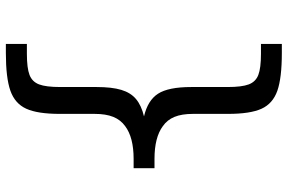

<svg xmlns="http://www.w3.org/2000/svg" viewBox="-180 -654 963 642"><g transform="rotate(90 301.0 -333.5)"><path d="M157.7 127.9Q240.7 127.9 283.7 112.8Q326.7 97.7 344 59.8Q361.3 22 361.3 -52.2V-168.9Q361.3 -206.5 371.3 -231.2Q381.3 -255.9 402.3 -271Q439.9 -299.3 511.7 -299.3H543V-369.1H511.7Q439.9 -369.1 402.3 -397Q381.3 -411.6 371.3 -436Q361.3 -460.4 361.3 -498V-615.2Q361.3 -689 344.2 -726.8Q327.1 -764.6 284.2 -779.8Q241.2 -794.9 157.7 -794.9H127.4V-725.1H160.6Q208 -725.1 231 -716.3Q253.9 -707.5 262.7 -684.3Q271.5 -661.1 271.5 -613.3V-492.2Q271.5 -415.5 293.9 -380.9Q315.9 -346.7 369.6 -334Q333 -325.2 311.8 -307.4Q290.5 -289.6 281 -258.1Q271.5 -226.6 271.5 -175.3V-54.2Q271.5 -6.3 262.7 16.8Q253.9 40 231 48.8Q208 57.6 160.6 57.6H127.4V127.9Z"/></g></svg>

Font: Hack Dev
Style: Regular
Weight: 400
Designer: Christopher Simpkins
Foundry: Christopher Simpkins
Version: Version 2.0315